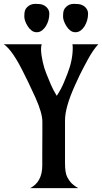

<svg xmlns="http://www.w3.org/2000/svg" viewBox="-52 -977 531 997"><path d="M167.5 -188 168 -290V-345.7Q168 -389.6 131.8 -470.7Q104 -531.7 94.2 -551.3L78.1 -583.5Q15.1 -715.3 -32.2 -747.1H164.6Q161.1 -737.3 161.1 -722.2Q161.1 -707 163.6 -690.2Q166 -673.3 169.9 -655.8Q177.2 -622.1 189 -593.8L212.4 -537.1Q224.6 -508.8 242.7 -479.5Q265.6 -514.2 279.3 -547.4L297.9 -593.3Q325.7 -664.1 325.7 -728Q325.7 -738.8 324.2 -747.1H458.5Q431.6 -718.8 402.3 -664.6Q373 -610.4 361.3 -585.9L336.4 -531.7Q285.6 -419.4 285.6 -352.1V-128.9Q285.6 -79.1 297.4 -57.1Q309.1 -35.2 322.3 -22.9Q335.4 -10.7 354 0H104.5Q167.5 -32.2 167.5 -117.7ZM91.3 -841.8Q74.2 -870.1 74.2 -891.4Q74.2 -912.6 77.6 -922.4Q81.1 -932.1 88.9 -939.9Q106 -957 131.6 -957Q157.2 -957 169.4 -952.4Q181.6 -947.8 189.5 -939.9Q204.1 -925.3 204.1 -906.5Q204.1 -887.7 199.5 -871.6Q194.8 -855.5 186.5 -841.8Q178.2 -828.1 166 -818.8Q153.8 -809.6 138.7 -809.6Q123.5 -809.6 111.6 -818.8Q99.6 -828.1 91.3 -841.8ZM292.5 -841.8Q275.4 -870.1 275.4 -891.4Q275.4 -912.6 278.8 -922.4Q282.2 -932.1 290 -939.9Q306.2 -957 332 -957Q357.9 -957 370.4 -952.4Q382.8 -947.8 390.6 -939.9Q405.3 -925.3 405.3 -906.5Q405.3 -887.7 400.6 -871.6Q396 -855.5 387.7 -841.8Q379.4 -828.1 367.2 -818.8Q355 -809.6 339.8 -809.6Q324.7 -809.6 312.7 -818.8Q300.8 -828.1 292.5 -841.8Z"/></svg>

Font: Amarante
Style: Regular
Weight: 400
Designer: Karolina Lach
Foundry: Sorkin Type Co.
Version: Version 1.001